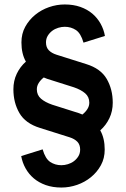

<svg xmlns="http://www.w3.org/2000/svg" viewBox="-20 -830 565 860"><path d="M485 -370Q485 -332 470 -300.5Q455 -269 429 -246Q449 -211 449 -160Q449 -121 432 -90Q415 -59 387.5 -36.5Q360 -14 325.5 -2Q291 10 255 10Q216 10 185 -1Q154 -12 131.5 -31Q109 -50 94.5 -76Q80 -102 75 -131L171 -161Q183 -119 205 -104.5Q227 -90 255 -90Q269 -90 284 -94.5Q299 -99 311 -108Q323 -117 331 -130Q339 -143 339 -160Q339 -182 326.5 -195Q314 -208 292 -215L159 -257Q94 -277 67 -323.5Q40 -370 40 -430Q40 -468 55 -499.5Q70 -531 96 -554Q76 -589 76 -640Q76 -679 93 -710Q110 -741 137.5 -763.5Q165 -786 199.5 -798Q234 -810 270 -810Q309 -810 340 -799Q371 -788 393.5 -769Q416 -750 430.5 -724Q445 -698 450 -669L354 -639Q342 -681 320 -695.5Q298 -710 270 -710Q256 -710 241 -705.5Q226 -701 214 -692Q202 -683 194 -670Q186 -657 186 -640Q186 -618 198.5 -605Q211 -592 233 -585L366 -543Q431 -523 458 -476.5Q485 -430 485 -370ZM380 -370Q380 -396 361.5 -412Q343 -428 311 -439L191 -477L176 -483Q162 -472 153.5 -458.5Q145 -445 145 -430Q145 -404 163.5 -388Q182 -372 214 -361L334 -323L349 -317Q363 -328 371.5 -341.5Q380 -355 380 -370Z"/></svg>

Font: Gauge Heavy
Style: Heavy
Weight: 900
Designer: Daniel Pimley
Foundry: Daniel Pimley
Version: Version 2.0